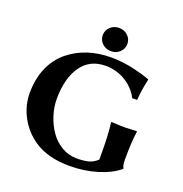

<svg xmlns="http://www.w3.org/2000/svg" viewBox="-147 -963 1054 1103"><g transform="rotate(20 380.0 -411.5)"><path d="M319.8 -762.2C319.8 -742.4 327.1 -725.5 341.6 -711.7C356 -697.8 373.9 -690.9 395 -690.9C416.2 -690.9 434 -697.8 448.5 -711.7C463 -725.5 470.2 -742.4 470.2 -762.2C470.2 -782.1 463 -798.8 448.5 -812.5C434 -826.2 416.2 -833 395 -833C373.9 -833 356 -826.2 341.6 -812.5C327.1 -798.8 319.8 -782.1 319.8 -762.2ZM545.9 -117.2V-83C529.9 -68 512.4 -57.9 493.2 -52.7C474 -47.5 449.5 -44.9 419.9 -44.9C387 -44.9 356.4 -53.4 327.9 -70.3C299.4 -87.2 275.8 -109.3 257.1 -136.5C238.4 -163.7 223.6 -193.9 212.9 -227.3C202.1 -260.7 196.8 -293.9 196.8 -327.1C196.8 -410.5 213.9 -477.1 248.3 -527.1C282.6 -577.1 332.5 -602.1 397.9 -602.1C424.6 -602.1 450.8 -597.6 476.6 -588.6C502.3 -579.7 526.4 -565.8 549.1 -546.9C571.7 -528 589.7 -505.4 603 -479L632.8 -480C635.7 -522.3 642.4 -565.6 652.8 -609.9L650.9 -612.8L638.2 -617.2C629.7 -620.4 617.6 -624.3 601.8 -628.9C586 -633.5 568.5 -637.9 549.3 -642.3C530.1 -646.7 508.1 -650.5 483.4 -653.6C458.7 -656.7 434.9 -658.2 412.1 -658.2C309.9 -658.2 224.1 -630.5 154.8 -575.2C117.4 -545.2 88.7 -507.3 68.8 -461.4C49 -415.2 39.1 -363.8 39.1 -307.1C39.1 -256 51.4 -207.4 76.2 -161.1C101.2 -114.9 135.3 -77.1 178.2 -47.9C234.9 -9.4 307.8 9.8 397 9.8C455.6 9.8 511.3 1.8 564.2 -14.2C617.1 -30.1 660.3 -52.1 693.8 -80.1V-83C687.3 -91.1 684.1 -109.2 684.1 -137.2C684.1 -206.2 687.3 -262.9 693.8 -307.1L692.9 -310.1L620.1 -307.1C597.3 -307.1 570 -308.1 538.1 -310.1L536.1 -307.1C542.6 -259.6 545.9 -196.3 545.9 -117.2Z"/></g></svg>

Font: Linux Biolinum G
Style: Bold
Weight: 700
Designer: Philipp H. Poll
Foundry: Philipp H. Poll
Version: Version 1.1.0